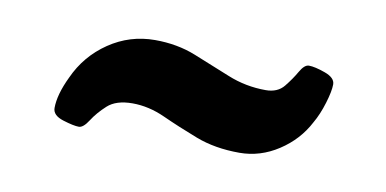

<svg xmlns="http://www.w3.org/2000/svg" viewBox="-31 -402 513 255"><g transform="rotate(10 225.0 -274.5)"><path d="M83 -208Q76 -208 61.5 -212.5Q47 -217 47 -227Q47 -245 59 -270Q73 -301 101 -320Q129 -339 163 -339Q193 -339 218 -329Q243 -319 267.5 -309Q292 -299 319 -299Q335 -299 343.5 -309.5Q352 -320 358 -330.5Q364 -341 370 -341Q378 -341 392 -336Q406 -331 406 -322Q406 -313 401 -296.5Q396 -280 389 -268Q376 -243 351.5 -227Q327 -211 299 -211Q266 -211 240 -221Q214 -231 192 -241Q170 -251 148 -251Q126 -251 114.5 -240.5Q103 -230 96 -219Q89 -208 83 -208Z"/></g></svg>

Font: Asap Condensed
Style: Bold Italic
Weight: 700
Width: 3
Italic angle: -6°
Designer: Pablo Cosgaya
Foundry: Omnibus-Type
Version: Version 3.001; ttfautohint (v1.8.4.7-5d5b)